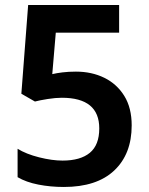

<svg xmlns="http://www.w3.org/2000/svg" viewBox="-20 -734 591 764"><path d="M234 10Q181 10 132.5 0.5Q84 -9 50 -29V-142Q84 -121 135.5 -108Q187 -95 229 -95Q300 -95 337.5 -126Q375 -157 375 -223Q375 -345 226 -345Q201 -345 169.5 -340Q138 -335 119 -330L65 -361L92 -714H454V-604H202L188 -439Q204 -443 228.5 -446Q253 -449 282 -449Q345 -449 395 -424.5Q445 -400 474.5 -352.5Q504 -305 504 -235Q504 -121 434.5 -55.5Q365 10 234 10Z"/></svg>

Font: Noto Sans Devanagari UI SemiBold
Style: Regular
Weight: 600
Designer: Jelle Bosma - Monotype Design Team
Foundry: Monotype Imaging Inc.
Version: Version 2.003; ttfautohint (v1.8.4.7-5d5b)